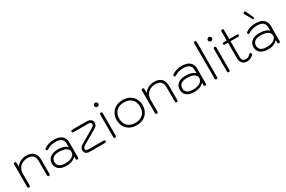

<svg xmlns="http://www.w3.org/2000/svg" viewBox="130 -2069 5018 3373"><g transform="rotate(-30 2639.5 -382.0)"><path d="M81 -22V-468Q81 -500 106 -500Q132 -500 132 -468V-397Q169 -447 222.5 -473.5Q276 -500 340 -500Q436 -500 485.5 -450Q535 -400 535 -303V-22Q535 10 509 10Q484 10 484 -22V-303Q484 -380 449 -416Q414 -452 340 -452Q278 -452 231 -427.5Q184 -403 158 -358Q132 -313 132 -255V-22Q132 10 106 10Q81 10 81 -22Z M662 -153Q662 -230 719 -274Q776 -318 877 -318Q939 -318 989 -301Q1039 -284 1063 -254V-327Q1063 -389 1022.5 -420.5Q982 -452 903 -452Q809 -452 733 -405Q720 -397 713 -397Q707 -397 699 -402Q690 -408 690 -421Q690 -432 697 -438Q734 -467 788.5 -483.5Q843 -500 901 -500Q1003 -500 1058.5 -454Q1114 -408 1114 -323V-22Q1114 10 1089 10Q1064 10 1064 -22V-67Q1033 -30 983.5 -10Q934 10 872 10Q772 10 717 -33Q662 -76 662 -153ZM1064 -160Q1064 -212 1014 -241Q964 -270 874 -270Q796 -270 755 -240Q714 -210 714 -153Q714 -38 872 -38Q959 -38 1011.5 -71.5Q1064 -105 1064 -160Z M1241 -88Q1241 -117 1254 -137Q1267 -157 1300 -177L1582 -344Q1607 -359 1616 -371Q1625 -383 1625 -400Q1625 -441 1565 -441H1280Q1241 -441 1241 -465Q1241 -478 1250 -484Q1259 -490 1280 -490H1556Q1612 -490 1643 -466.5Q1674 -443 1674 -400Q1674 -370 1660.5 -349Q1647 -328 1615 -309L1333 -145Q1288 -119 1288 -88Q1288 -49 1344 -49H1640Q1661 -49 1670 -43.5Q1679 -38 1679 -25Q1679 0 1640 0H1351Q1241 0 1241 -88Z M1811 -658Q1811 -675 1824 -687.5Q1837 -700 1853 -700Q1869 -700 1883 -687Q1897 -674 1897 -658Q1897 -642 1883 -629Q1869 -616 1853 -616Q1837 -616 1824 -629Q1811 -642 1811 -658ZM1828 -22V-468Q1828 -500 1853 -500Q1879 -500 1879 -468V-22Q1879 10 1853 10Q1828 10 1828 -22Z M2029 -245Q2029 -311 2058 -369Q2087 -427 2146.5 -463.5Q2206 -500 2293 -500Q2380 -500 2439.5 -463.5Q2499 -427 2528 -369Q2557 -311 2557 -245Q2557 -179 2528 -121Q2499 -63 2439.5 -26.5Q2380 10 2293 10Q2206 10 2146.5 -26.5Q2087 -63 2058 -121Q2029 -179 2029 -245ZM2505 -245Q2505 -343 2447 -397.5Q2389 -452 2293 -452Q2197 -452 2139 -397.5Q2081 -343 2081 -245Q2081 -147 2139 -92.5Q2197 -38 2293 -38Q2389 -38 2447 -92.5Q2505 -147 2505 -245Z M2674 -22V-468Q2674 -500 2699 -500Q2725 -500 2725 -468V-397Q2762 -447 2815.5 -473.5Q2869 -500 2933 -500Q3029 -500 3078.5 -450Q3128 -400 3128 -303V-22Q3128 10 3102 10Q3077 10 3077 -22V-303Q3077 -380 3042 -416Q3007 -452 2933 -452Q2871 -452 2824 -427.5Q2777 -403 2751 -358Q2725 -313 2725 -255V-22Q2725 10 2699 10Q2674 10 2674 -22Z M3255 -153Q3255 -230 3312 -274Q3369 -318 3470 -318Q3532 -318 3582 -301Q3632 -284 3656 -254V-327Q3656 -389 3615.5 -420.5Q3575 -452 3496 -452Q3402 -452 3326 -405Q3313 -397 3306 -397Q3300 -397 3292 -402Q3283 -408 3283 -421Q3283 -432 3290 -438Q3327 -467 3381.5 -483.5Q3436 -500 3494 -500Q3596 -500 3651.5 -454Q3707 -408 3707 -323V-22Q3707 10 3682 10Q3657 10 3657 -22V-67Q3626 -30 3576.5 -10Q3527 10 3465 10Q3365 10 3310 -33Q3255 -76 3255 -153ZM3657 -160Q3657 -212 3607 -241Q3557 -270 3467 -270Q3389 -270 3348 -240Q3307 -210 3307 -153Q3307 -38 3465 -38Q3552 -38 3604.5 -71.5Q3657 -105 3657 -160Z M3884 -22V-727Q3884 -759 3909 -759Q3935 -759 3935 -727V-22Q3935 10 3909 10Q3884 10 3884 -22Z M4117 -658Q4117 -675 4130 -687.5Q4143 -700 4159 -700Q4175 -700 4189 -687Q4203 -674 4203 -658Q4203 -642 4189 -629Q4175 -616 4159 -616Q4143 -616 4130 -629Q4117 -642 4117 -658ZM4134 -22V-468Q4134 -500 4159 -500Q4185 -500 4185 -468V-22Q4185 10 4159 10Q4134 10 4134 -22Z M4669 -71Q4669 -63 4662 -53Q4643 -25 4607.5 -7.5Q4572 10 4534 10Q4474 10 4438.5 -28Q4403 -66 4403 -130V-445H4345Q4329 -445 4322 -450.5Q4315 -456 4315 -468Q4315 -490 4345 -490H4403V-668Q4403 -700 4429 -700Q4454 -700 4454 -668V-490H4605Q4635 -490 4635 -468Q4635 -456 4628 -450.5Q4621 -445 4605 -445H4454V-126Q4454 -38 4534 -38Q4562 -38 4582 -47.5Q4602 -57 4622 -80Q4634 -93 4645 -93Q4653 -93 4660 -87Q4669 -80 4669 -71Z M4751 -153Q4751 -230 4808 -274Q4865 -318 4966 -318Q5028 -318 5078 -301Q5128 -284 5152 -254V-327Q5152 -389 5111.5 -420.5Q5071 -452 4992 -452Q4898 -452 4822 -405Q4809 -397 4802 -397Q4796 -397 4788 -402Q4779 -408 4779 -421Q4779 -432 4786 -438Q4823 -467 4877.5 -483.5Q4932 -500 4990 -500Q5092 -500 5147.5 -454Q5203 -408 5203 -323V-22Q5203 10 5178 10Q5153 10 5153 -22V-67Q5122 -30 5072.5 -10Q5023 10 4961 10Q4861 10 4806 -33Q4751 -76 4751 -153ZM5153 -160Q5153 -212 5103 -241Q5053 -270 4963 -270Q4885 -270 4844 -240Q4803 -210 4803 -153Q4803 -38 4961 -38Q5048 -38 5100.5 -71.5Q5153 -105 5153 -160ZM5001 -582Q4989 -582 4981 -596L4904 -733Q4898 -744 4898 -751Q4898 -763 4913 -770Q4920 -774 4927 -774Q4941 -774 4952 -750L5016 -611Q5019 -605 5019 -599Q5019 -588 5009 -584Z"/></g></svg>

Font: Kodchasan ExtraLight
Style: Regular
Weight: 275
Version: Version 1.000; ttfautohint (v1.6)